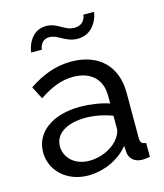

<svg xmlns="http://www.w3.org/2000/svg" viewBox="-111 -814 776 907"><g transform="rotate(-15 277.0 -360.0)"><path d="M199 -669C242 -669 268 -627 328 -627C413 -627 434 -715 434 -730H382C382 -726 377 -681 326 -681C277 -681 254 -724 197 -724C118 -724 98 -638 98 -621H150C150 -625 155 -669 199 -669ZM30 -151C30 -61 105 10 210 10C282 10 362 -23 408 -82L410 -49C412 -24 432 4 474 4C482 4 494 3 512 0V-68C492 -69 484 -78 484 -100V-321C484 -453 401 -531 268 -531C195 -531 128 -507 60 -461L92 -399C150 -438 201 -459 258 -459C346 -459 396 -410 396 -330V-292C356 -306 300 -314 253 -314C121 -314 30 -250 30 -151ZM370 -114C340 -80 287 -56 233 -56C154 -56 114 -108 114 -158C114 -219 174 -257 264 -257C308 -257 355 -248 396 -232V-167C396 -154 386 -132 370 -114Z"/></g></svg>

Font: FIGSv2-sans-serif Medium
Style: Regular
Weight: 500
Designer: Matt McInerney, Pablo Impallari, Rodrigo Fuenzalida,Mirko Velimirovic
Foundry: Matt McInerney, Pablo Impallari, Rodrigo Fuenzalida
Version: Version 4.021;hotconv 1.0.109;makeotfexe 2.5.65596